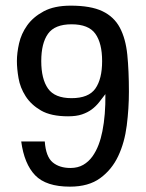

<svg xmlns="http://www.w3.org/2000/svg" viewBox="-20 -660 526 693"><path d="M445.3 -329.1Q445.3 -268.6 437.5 -207Q429.7 -145.5 406.7 -96.7Q383.8 -47.9 341.8 -17.1Q299.8 13.7 232.4 13.7Q146.5 13.7 106.9 -27.3Q67.4 -68.4 56.6 -149.4H141.6Q145.5 -94.7 169.9 -74.2Q194.3 -53.7 234.4 -53.7Q260.7 -53.7 280.3 -64.9Q299.8 -76.2 313.5 -95.2Q327.1 -114.3 335.9 -137.7Q344.7 -161.1 349.6 -186.5Q361.3 -245.1 360.4 -320.3Q348.6 -304.7 336.9 -290Q325.2 -275.4 310.5 -264.6Q295.9 -253.9 275.9 -247.1Q255.9 -240.2 225.6 -240.2Q164.1 -240.2 127.9 -261.2Q91.8 -282.2 72.3 -313Q52.7 -343.8 46.9 -377.9Q41 -412.1 41 -439.5Q41 -468.8 48.8 -503.4Q56.6 -538.1 78.1 -568.4Q99.6 -598.6 137.7 -619.1Q175.8 -639.6 235.4 -639.6Q307.6 -639.6 349.6 -619.6Q391.6 -599.6 412.6 -560.1Q433.6 -520.5 439.5 -462.4Q445.3 -404.3 445.3 -329.1ZM348.6 -439.5Q348.6 -503.9 324.2 -538.1Q299.8 -572.3 238.3 -572.3Q177.7 -572.3 153.3 -538.1Q128.9 -503.9 128.9 -439.5Q128.9 -375 153.3 -340.3Q177.7 -305.7 238.3 -305.7Q299.8 -305.7 324.2 -340.3Q348.6 -375 348.6 -439.5Z"/></svg>

Font: Padauk GrcRegTest
Style: Regular
Weight: 500
Designer: Debbi Hosken
Foundry: SIL
Version: Version 2.0